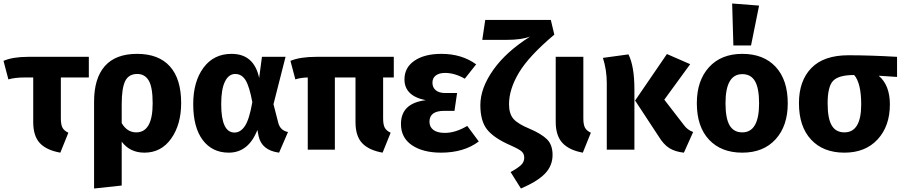

<svg xmlns="http://www.w3.org/2000/svg" viewBox="-28 -856 5160 1098"><path d="M480 -413H320V-179Q320 -143 329.5 -125.5Q339 -108 363 -97L317 17Q238 3 200 -37.5Q162 -78 162 -158V-413H114Q57 -413 20 -402L-8 -508Q45 -531 133 -531H480Z M1008 -267Q1008 -144 951 -63.5Q894 17 798 17Q715 17 668 -46V205L510 222V-275Q510 -408 571.5 -478Q633 -548 756 -548Q879 -548 943.5 -476.5Q1008 -405 1008 -267ZM751 -99Q845 -99 845 -265Q845 -358 822.5 -395.5Q800 -433 757 -433Q708 -433 688 -392.5Q668 -352 668 -260V-152Q699 -99 751 -99Z M1296 -548Q1425 -548 1454 -410L1470 -531H1605L1536 -260L1563 -155Q1574 -110 1619 -101L1568 17Q1469 4 1451 -77L1444 -113Q1393 17 1280 17Q1186 17 1131.5 -55Q1077 -127 1077 -261Q1077 -389 1135.5 -468.5Q1194 -548 1296 -548ZM1237 -261Q1237 -98 1313 -98Q1348 -98 1373 -136Q1398 -174 1415 -272Q1398 -363 1376 -398Q1354 -433 1317 -433Q1280 -433 1258.5 -389.5Q1237 -346 1237 -261Z M2224 -413H2163V-179Q2163 -143 2172.5 -125.5Q2182 -108 2206 -97L2160 17Q2081 3 2043 -37.5Q2005 -78 2005 -158V-413H1887V0H1732V-413Q1691 -412 1661 -402L1633 -508Q1688 -531 1781 -531H2224Z M2496 -548Q2613 -548 2695 -488L2630 -406Q2572 -439 2517 -439Q2484 -439 2464.5 -424.5Q2445 -410 2445 -383Q2445 -356 2464 -340Q2483 -324 2519 -324H2586L2571 -222H2512Q2428 -222 2428 -160Q2428 -130 2450.5 -113Q2473 -96 2516 -96Q2577 -96 2644 -136L2710 -47Q2625 17 2494 17Q2391 17 2328 -25.5Q2265 -68 2265 -147Q2265 -266 2407 -283Q2285 -307 2285 -402Q2285 -470 2342.5 -509Q2400 -548 2496 -548Z M3122 -742 3142 -658Q2997 -536 2940 -441Q2883 -346 2883 -260Q2883 -205 2908.5 -176Q2934 -147 3000 -120Q3068 -91 3100 -59.5Q3132 -28 3132 30Q3132 92 3088.5 137Q3045 182 2951 222L2892 128Q2932 106 2951 88.5Q2970 71 2970 46Q2970 23 2954.5 9.5Q2939 -4 2889 -26Q2796 -67 2757.5 -115.5Q2719 -164 2719 -255Q2719 -352 2793 -456.5Q2867 -561 3004 -647Q2953 -628 2869 -628H2730L2747 -742Z M3308 -531V-179Q3308 -143 3317.5 -125.5Q3327 -108 3351 -97L3305 17Q3227 3 3188.5 -38.5Q3150 -80 3150 -159V-531Z M3919 -489 3771 -286 3883 -141Q3903 -113 3936 -101L3883 17Q3834 12 3800.5 -8.5Q3767 -29 3738 -77L3604 -281L3786 -547ZM3566 -545Q3600 -477 3600 -345V0H3442V-382Q3442 -455 3420 -525Z M4159 -836 4313 -824 4267 -596H4166ZM4217 -548Q4339 -548 4408 -473.5Q4477 -399 4477 -265Q4477 -136 4407.5 -59.5Q4338 17 4217 17Q4096 17 4026.5 -57.5Q3957 -132 3957 -266Q3957 -395 4026.5 -471.5Q4096 -548 4217 -548ZM4217 -432Q4121 -432 4121 -266Q4121 -179 4144.5 -139Q4168 -99 4217 -99Q4313 -99 4313 -265Q4313 -352 4289.5 -392Q4266 -432 4217 -432Z M5102 -531V-416L4997 -423Q5061 -369 5061 -259Q5061 -135 4991 -59Q4921 17 4801 17Q4680 17 4610.5 -57.5Q4541 -132 4541 -266Q4541 -394 4612 -467Q4683 -540 4824 -540Q4947 -540 5102 -531ZM4801 -99Q4897 -99 4897 -259Q4897 -380 4857 -427H4856Q4769 -427 4737 -394.5Q4705 -362 4705 -265Q4705 -178 4728.5 -138.5Q4752 -99 4801 -99Z"/></svg>

Font: FiraGO
Style: Bold
Weight: 700
Designer: bBox Type
Foundry: bBox Type GmbH
Version: Version 1.001;PS 001.001;hotconv 1.0.88;makeotf.lib2.5.64775